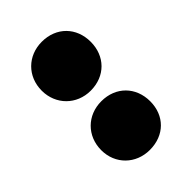

<svg xmlns="http://www.w3.org/2000/svg" viewBox="-28 -873 438 438"><g transform="rotate(45 191.0 -654.0)"><path d="M95 -575C140 -575 174 -609 174 -654C174 -701 141 -733 95 -733C49 -733 16 -701 16 -654C16 -609 49 -575 95 -575ZM287 -575C332 -575 365 -609 365 -654C365 -701 333 -733 287 -733C241 -733 208 -701 208 -654C208 -609 241 -575 287 -575Z"/></g></svg>

Font: Barlow Semi Condensed
Style: Bold
Weight: 700
Width: 4
Designer: Jeremy Tribby
Foundry: Tribby Type
Version: Version 1.422;hotconv 1.0.109;makeotfexe 2.5.65596